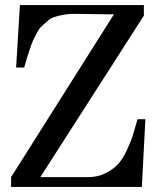

<svg xmlns="http://www.w3.org/2000/svg" viewBox="-20 -742 651 762"><path d="M24 -39 432 -685 272 -687Q249 -687 229.5 -683Q210 -679 195.5 -674.5Q181 -670 167 -657Q153 -644 144.5 -637Q136 -630 125.5 -609.5Q115 -589 111 -581Q107 -573 98 -546Q89 -519 87 -512Q85 -505 76 -474H44L59 -722H551V-680L140 -39H330Q367 -39 397.5 -54Q428 -69 447 -89Q466 -109 482.5 -144Q499 -179 507 -204.5Q515 -230 526 -269H557L543 0H24Z"/></svg>

Font: Academico
Style: Regular
Weight: 400
Foundry: Steinberg Media Technologies GmbH
Version: Version 0.902